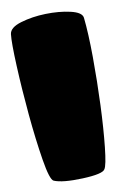

<svg xmlns="http://www.w3.org/2000/svg" viewBox="-85 -807 576 858"><g transform="rotate(-10 202.5 -377.5)"><path d="M321.8 -24.4Q311.5 -4.9 219.7 -1.2Q127.9 2.4 89.8 -13.7Q72.8 -21 57.6 -114.3Q42.5 -207.5 31.7 -323.7Q21 -439.9 16.1 -547.6Q11.2 -655.3 15.6 -691.4Q19 -721.2 70.6 -736.6Q122.1 -752 183.3 -753.7Q244.6 -755.4 295.7 -743.7Q346.7 -731.9 349.6 -707Q357.4 -636.7 358.2 -526.9Q358.9 -417 354.5 -310.1Q350.1 -203.1 341.3 -121.1Q332.5 -39.1 321.8 -24.4Z"/></g></svg>

Font: ARCO
Style: Regular
Weight: 700
Designer: Rafael Olivo Díaz, Denis Ignatov
Foundry: Rafael Olivo Díaz
Version: Version 1.10 March 1, 2019